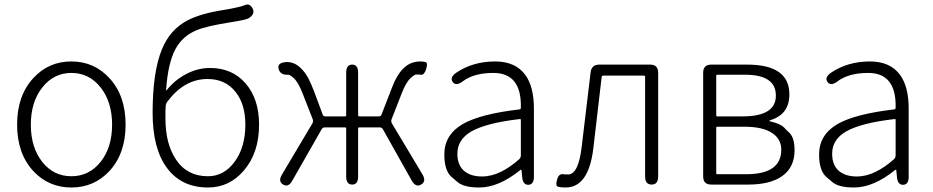

<svg xmlns="http://www.w3.org/2000/svg" viewBox="-20 -820 4143 853"><path d="M128 -60Q56 -138 56 -266.5Q56 -395 128 -473Q196 -547 297 -547Q398 -547 466 -473Q538 -395 538 -266.5Q538 -138 466 -60Q398 13 297 13Q196 13 128 -60ZM167.5 -101Q218 -37 297 -37Q376 -37 427 -101Q478 -165 478 -266Q478 -367 427 -431.5Q376 -496 297.5 -496Q219 -496 168 -431.5Q117 -367 117 -266Q117 -165 167.5 -101Z M904 13Q787 13 722.5 -73Q658 -159 658 -318Q658 -500 699 -600Q735 -689 814 -730Q872 -760 975 -776Q992 -779 1009 -782L1036 -788Q1052 -791 1067 -797Q1089 -807 1102 -783Q1115 -758 1085 -739Q1074 -732 1004 -721Q897 -704 854 -686Q791 -660 760 -603Q726 -540 718 -421Q718 -416 721 -420Q757 -465 808 -491.5Q859 -518 913 -518Q1012 -518 1071.5 -449Q1131 -380 1131 -266Q1131 -141 1063 -62Q999 13 904 13ZM904 -37Q975 -37 1022.5 -101.5Q1070 -166 1070 -266Q1070 -357 1027 -411Q982 -469 902 -469Q799 -469 724 -369Q716 -359 716 -346L715 -329Q715 -311 715 -293Q715 -181 762 -111Q811 -37 904 -37Z M1238 0Q1214 -14 1233 -45L1368 -272Q1373 -281 1369 -291L1324 -406Q1305 -455 1284 -474Q1267 -489 1259 -488Q1226 -486 1218 -513Q1210 -540 1248 -544Q1281 -547 1309 -524Q1341 -497 1361 -449Q1368 -432 1375 -415L1414 -310Q1417 -303 1425 -303H1513Q1518 -303 1518 -308V-497Q1518 -533 1545 -533Q1571 -533 1571 -497V-308Q1571 -303 1576 -303H1664Q1672 -303 1675 -311L1722 -432Q1747 -497 1781 -524Q1809 -547 1848 -547Q1865 -547 1873 -543Q1881 -539 1873 -512Q1864 -486 1851 -488Q1846 -489 1829 -489Q1822 -489 1805 -474Q1784 -455 1765 -406L1720 -291Q1716 -281 1721 -272L1857 -45Q1875 -14 1851 0Q1827 14 1809 -18L1681 -246Q1676 -254 1667 -254H1576Q1571 -254 1571 -249V-36Q1571 0 1545 0Q1518 0 1518 -36V-249Q1518 -254 1513 -254H1423Q1414 -254 1409 -246L1279 -18Q1261 14 1238 0Z M2109 13Q2041 13 2013 -11Q1999 -23 1985 -35Q1954 -63 1954 -134Q1954 -221 2036 -269Q2115 -314 2288 -334Q2294 -335 2294 -341Q2298 -496 2172 -496Q2085 -496 2035 -458Q2006 -436 1991 -456Q1977 -476 2007 -497Q2081 -547 2180 -547Q2270 -547 2314 -487Q2352 -434 2352 -338V-35Q2352 0 2328 1Q2303 2 2300 -33L2297 -63Q2296 -68 2292 -65Q2196 13 2109 13ZM2121 -36Q2164 -36 2206 -57Q2245 -76 2286 -112Q2294 -119 2294 -130V-287Q2294 -292 2289 -291Q2141 -274 2074 -236Q2012 -200 2012 -137Q2012 -85 2044 -59Q2073 -36 2121 -36Z M2493 13Q2469 13 2458 9Q2447 5 2455 -22Q2462 -49 2482 -46Q2487 -45 2504 -45Q2551 -45 2565 -174L2604 -499Q2608 -533 2643 -533H2868Q2904 -533 2904 -497V-36Q2904 0 2875 0Q2846 0 2846 -36V-479Q2846 -484 2841 -484H2660Q2654 -484 2653 -478L2616 -161Q2595 13 2493 13Z M3140 0Q3104 0 3104 -36V-497Q3104 -533 3140 -533H3299Q3487 -533 3487 -401Q3487 -313 3405 -287Q3398 -285 3398 -283Q3398 -281 3405 -280Q3447 -270 3463 -254Q3475 -241 3488 -229Q3510 -207 3510 -152Q3510 -76 3454 -37Q3401 0 3305 0ZM3162 -51Q3162 -46 3167 -46H3295Q3451 -46 3451 -155Q3451 -203 3409 -230Q3367 -257 3287 -257H3167Q3162 -257 3162 -252ZM3162 -308Q3162 -303 3167 -303H3280Q3427 -303 3427 -395.5Q3427 -488 3290 -488H3167Q3162 -488 3162 -483Z M3774 13Q3706 13 3678 -11Q3664 -23 3650 -35Q3619 -63 3619 -134Q3619 -221 3701 -269Q3780 -314 3953 -334Q3959 -335 3959 -341Q3963 -496 3837 -496Q3750 -496 3700 -458Q3671 -436 3656 -456Q3642 -476 3672 -497Q3746 -547 3845 -547Q3935 -547 3979 -487Q4017 -434 4017 -338V-35Q4017 0 3993 1Q3968 2 3965 -33L3962 -63Q3961 -68 3957 -65Q3861 13 3774 13ZM3786 -36Q3829 -36 3871 -57Q3910 -76 3951 -112Q3959 -119 3959 -130V-287Q3959 -292 3954 -291Q3806 -274 3739 -236Q3677 -200 3677 -137Q3677 -85 3709 -59Q3738 -36 3786 -36Z"/></svg>

Font: Resource Han Rounded JP Light
Style: Regular
Weight: 300
Designer: Cyano Hao (round all glyphs); Ryoko NISHIZUKA 西塚涼子 (kana, bopomofo & ideographs); Paul D. Hunt (Latin, Greek & Cyrillic)
Foundry: Cyano Hao
Version: 0.990